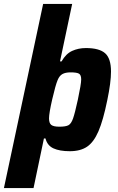

<svg xmlns="http://www.w3.org/2000/svg" viewBox="-58 -763 600 979"><path d="M162 -743H310L248 -450H256Q278 -489 310 -503.5Q342 -518 380 -518Q448 -518 478 -491.5Q508 -465 508 -398Q508 -343 489 -252Q468 -149 444 -93.5Q420 -38 386 -15Q352 8 298 8Q246 8 214.5 -6.5Q183 -21 174 -57H166L113 196H-38ZM339 -255Q356 -335 356 -358Q356 -381 344.5 -387.5Q333 -394 302 -394Q276 -394 260.5 -385.5Q245 -377 236 -355Q225 -329 208.5 -257.5Q192 -186 192 -159Q192 -135 203.5 -126Q215 -117 245 -117Q277 -117 291 -124.5Q305 -132 314.5 -159Q324 -186 339 -255Z"/></svg>

Font: Saira Semi Condensed
Style: Bold Italic
Weight: 700
Width: 4
Italic angle: -12°
Designer: Hector Gatti with collaboration of the Omnibus-Type team
Foundry: Omnibus-Type
Version: Version 1.001; ttfautohint (v1.8)